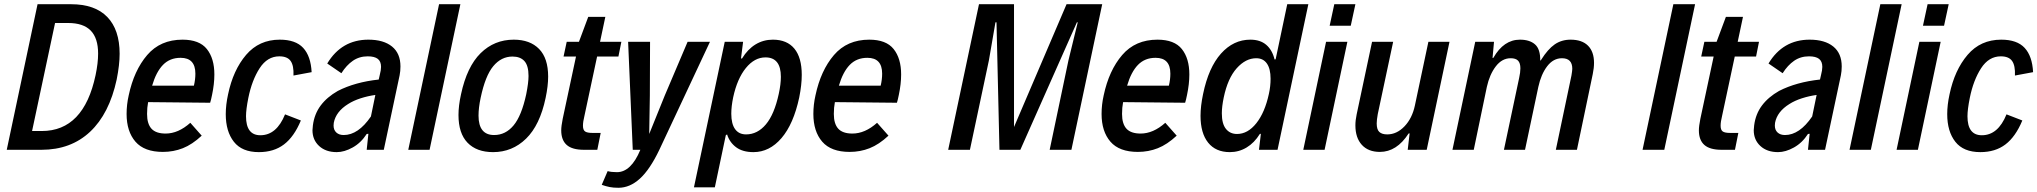

<svg xmlns="http://www.w3.org/2000/svg" viewBox="-20 -710 9656 910"><path d="M158 -690H317Q430 -690 488.5 -629.5Q547 -569 547 -455Q547 -403 533 -333Q498 -171 407 -85.5Q316 0 176 0H12ZM178 -89Q377 -89 433 -354Q445 -411 445 -456Q445 -529 410 -565Q375 -601 303 -601H241L132 -89Z M996 -357Q996 -312 985 -260Q980 -235 976 -223L682 -226Q677 -200 677 -170Q677 -123 698 -100Q719 -77 765 -77Q825 -77 882 -128L936 -67Q891 -25 846.5 -7.5Q802 10 752 10Q664 10 622 -38.5Q580 -87 580 -170Q580 -214 590 -258Q615 -376 677.5 -449Q740 -522 845 -522Q925 -522 960.5 -477.5Q996 -433 996 -357ZM701 -304H899Q906 -333 906 -361Q906 -436 836 -436Q785 -436 752.5 -402.5Q720 -369 701 -304Z M1050 -169Q1050 -213 1061 -263Q1085 -378 1146.5 -450Q1208 -522 1306 -522Q1381 -522 1417 -483Q1453 -444 1457 -368L1371 -352Q1373 -399 1357.5 -421Q1342 -443 1304 -443Q1247 -443 1210.5 -386.5Q1174 -330 1157 -246Q1146 -191 1146 -159Q1146 -69 1214 -69Q1291 -69 1331 -168L1406 -139Q1374 -62 1326 -25.5Q1278 11 1207 11Q1127 11 1088.5 -38Q1050 -87 1050 -169Z M1878 -395Q1878 -373 1874 -353L1799 0H1718L1726 -76L1718 -75Q1691 -33 1651.5 -11Q1612 11 1576 11Q1524 11 1492.5 -18Q1461 -47 1461 -93Q1461 -100 1463 -116Q1470 -170 1500 -210Q1530 -250 1581 -279Q1663 -321 1775 -333L1780 -355Q1786 -378 1786 -393Q1786 -419 1770.5 -431Q1755 -443 1723 -443Q1683 -443 1652.5 -422Q1622 -401 1598 -363L1531 -409Q1599 -522 1726 -522Q1798 -522 1838 -489.5Q1878 -457 1878 -395ZM1738 -158 1759 -260Q1723 -255 1689 -244Q1655 -233 1630 -217Q1572 -181 1562 -128Q1561 -124 1561 -115Q1561 -94 1574 -82Q1587 -70 1609 -70Q1678 -70 1738 -158Z M2061 -690H2162L2016 0H1915Z M2153 -165Q2153 -209 2165 -263Q2193 -394 2258 -458Q2323 -522 2415 -522Q2492 -522 2535 -478Q2578 -434 2578 -347Q2578 -303 2566 -246Q2539 -117 2473.5 -53Q2408 11 2317 11Q2239 11 2196 -33.5Q2153 -78 2153 -165ZM2474 -263Q2485 -318 2485 -350Q2485 -399 2465.5 -420.5Q2446 -442 2409 -442Q2356 -442 2318 -396.5Q2280 -351 2258 -246Q2248 -199 2248 -162Q2248 -70 2322 -70Q2376 -70 2414 -115.5Q2452 -161 2474 -263Z M2640 -92Q2640 -112 2647 -147L2710 -442H2651L2666 -512H2724L2768 -630H2849L2824 -512H2925L2911 -442H2810L2750 -161Q2743 -133 2743 -114Q2743 -94 2753 -87Q2763 -80 2788 -80H2827L2811 0H2748Q2692 0 2666 -23Q2640 -46 2640 -92Z M3345 -512 3105 0Q3060 94 3012.5 137Q2965 180 2911 180Q2887 180 2869.5 176.5Q2852 173 2832 166L2860 101Q2877 106 2904 106Q2971 106 3015 0H2979L2957 -512H3061L3060 -257L3057 -75L3131 -258L3239 -512Z M3415 -512H3502L3492 -433H3497Q3524 -477 3561 -499.5Q3598 -522 3643 -522Q3710 -522 3745 -479.5Q3780 -437 3780 -355Q3780 -308 3768 -248Q3741 -122 3684 -55.5Q3627 11 3551 11Q3500 11 3469 -12Q3438 -35 3426 -73L3420 -69L3368 178H3269ZM3671 -265Q3681 -311 3681 -346Q3681 -438 3608 -438Q3556 -438 3515 -387.5Q3474 -337 3455 -249Q3446 -206 3446 -171Q3446 -123 3464 -98Q3482 -73 3516 -73Q3570 -73 3610 -120.5Q3650 -168 3671 -265Z M4251 -357Q4251 -312 4240 -260Q4235 -235 4231 -223L3937 -226Q3932 -200 3932 -170Q3932 -123 3953 -100Q3974 -77 4020 -77Q4080 -77 4137 -128L4191 -67Q4146 -25 4101.5 -7.5Q4057 10 4007 10Q3919 10 3877 -38.5Q3835 -87 3835 -170Q3835 -214 3845 -258Q3870 -376 3932.5 -449Q3995 -522 4100 -522Q4180 -522 4215.5 -477.5Q4251 -433 4251 -357ZM3956 -304H4154Q4161 -333 4161 -361Q4161 -436 4091 -436Q4040 -436 4007.5 -402.5Q3975 -369 3956 -304Z M4620 -690H4786V-108L5035 -690H5204L5058 0H4955L5044 -424L5088 -604H5084L4816 0H4717L4703 -604H4698L4667 -424L4577 0H4474Z M5617 -357Q5617 -312 5606 -260Q5601 -235 5597 -223L5303 -226Q5298 -200 5298 -170Q5298 -123 5319 -100Q5340 -77 5386 -77Q5446 -77 5503 -128L5557 -67Q5512 -25 5467.5 -7.5Q5423 10 5373 10Q5285 10 5243 -38.5Q5201 -87 5201 -170Q5201 -214 5211 -258Q5236 -376 5298.5 -449Q5361 -522 5466 -522Q5546 -522 5581.5 -477.5Q5617 -433 5617 -357ZM5322 -304H5520Q5527 -333 5527 -361Q5527 -436 5457 -436Q5406 -436 5373.5 -402.5Q5341 -369 5322 -304Z M6181 -690 6035 0H5947L5956 -76L5951 -75Q5925 -33 5888.5 -11Q5852 11 5809 11Q5742 11 5706 -34Q5670 -79 5670 -161Q5670 -207 5682 -264Q5708 -390 5767 -456Q5826 -522 5906 -522Q5953 -522 5981.5 -497.5Q6010 -473 6021 -428L6026 -429L6081 -690ZM5994 -265Q6002 -301 6002 -337Q6002 -384 5984.5 -409Q5967 -434 5934 -434Q5884 -434 5841.5 -386.5Q5799 -339 5780 -248Q5771 -205 5771 -173Q5771 -123 5790.5 -99Q5810 -75 5843 -75Q5894 -75 5934.5 -126Q5975 -177 5994 -265Z M6304 -690H6404L6382 -588H6282ZM6265 -512H6366L6258 0H6157Z M6742 0H6652L6661 -78L6656 -77Q6600 10 6520 10Q6465 10 6434.5 -23.5Q6404 -57 6404 -116Q6404 -140 6410 -168L6483 -512H6583L6510 -169Q6505 -141 6505 -125Q6505 -96 6517.5 -84.5Q6530 -73 6555 -73Q6600 -73 6636.5 -111Q6673 -149 6686 -210L6750 -512H6850Z M6972 -512H7061L7054 -435L7058 -436Q7107 -522 7184 -522Q7230 -522 7255.5 -499.5Q7281 -477 7280 -422L7284 -426Q7316 -477 7348.5 -499.5Q7381 -522 7424 -522Q7478 -522 7506.5 -493.5Q7535 -465 7535 -412Q7535 -388 7529 -359L7454 0H7354L7428 -352Q7432 -376 7432 -384Q7432 -434 7383 -434Q7342 -434 7313 -396Q7284 -358 7271 -298L7208 0H7108L7180 -340Q7186 -367 7186 -386Q7186 -411 7175 -422.5Q7164 -434 7140 -434Q7099 -434 7069.5 -395.5Q7040 -357 7027 -298L6965 0H6864Z M7911 -690H8014L7868 0H7765Z M8032 -92Q8032 -112 8039 -147L8102 -442H8043L8058 -512H8116L8160 -630H8241L8216 -512H8317L8303 -442H8202L8142 -161Q8135 -133 8135 -114Q8135 -94 8145 -87Q8155 -80 8180 -80H8219L8203 0H8140Q8084 0 8058 -23Q8032 -46 8032 -92Z M8709 -395Q8709 -373 8705 -353L8630 0H8549L8557 -76L8549 -75Q8522 -33 8482.5 -11Q8443 11 8407 11Q8355 11 8323.5 -18Q8292 -47 8292 -93Q8292 -100 8294 -116Q8301 -170 8331 -210Q8361 -250 8412 -279Q8494 -321 8606 -333L8611 -355Q8617 -378 8617 -393Q8617 -419 8601.5 -431Q8586 -443 8554 -443Q8514 -443 8483.5 -422Q8453 -401 8429 -363L8362 -409Q8430 -522 8557 -522Q8629 -522 8669 -489.5Q8709 -457 8709 -395ZM8569 -158 8590 -260Q8554 -255 8520 -244Q8486 -233 8461 -217Q8403 -181 8393 -128Q8392 -124 8392 -115Q8392 -94 8405 -82Q8418 -70 8440 -70Q8509 -70 8569 -158Z M8892 -690H8993L8847 0H8746Z M9116 -690H9216L9194 -588H9094ZM9077 -512H9178L9070 0H8969Z M9209 -169Q9209 -213 9220 -263Q9244 -378 9305.5 -450Q9367 -522 9465 -522Q9540 -522 9576 -483Q9612 -444 9616 -368L9530 -352Q9532 -399 9516.5 -421Q9501 -443 9463 -443Q9406 -443 9369.5 -386.5Q9333 -330 9316 -246Q9305 -191 9305 -159Q9305 -69 9373 -69Q9450 -69 9490 -168L9565 -139Q9533 -62 9485 -25.5Q9437 11 9366 11Q9286 11 9247.5 -38Q9209 -87 9209 -169Z"/></svg>

Font: Decalotype Medium Italic
Style: Regular
Weight: 500
Italic angle: -12°
Designer: Alfredo Marco Pradil
Foundry: Alfredo Marco Pradil
Version: Version 1.0